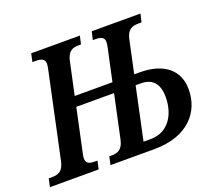

<svg xmlns="http://www.w3.org/2000/svg" viewBox="-153 -875 1160 1037"><g transform="rotate(-20 427.0 -357.0)"><path d="M-33 0H247L257 -47H241C211 -47 192 -54 192 -82C192 -89 193 -100 196 -111L249 -359H466L413 -111C402 -59 375 -47 340 -47H325L315 0H566C762 0 852 -111 852 -241C852 -347 778 -417 634 -417H603L643 -604C654 -656 681 -667 718 -667H736L747 -714H467L456 -667H472C503 -667 522 -660 522 -632C522 -624 520 -614 518 -603L478 -417H261L301 -603C312 -655 338 -667 373 -667H388L399 -714H119L109 -667H129C160 -667 180 -659 180 -632C180 -623 178 -613 176 -603L71 -111C60 -59 33 -47 -2 -47H-23ZM619 -359C687 -359 721 -320 721 -244C721 -144 669 -58 568 -58H526L590 -359Z"/></g></svg>

Font: Noto Serif Condensed SemiBold
Style: Italic
Weight: 600
Width: 3
Italic angle: -12°
Designer: Monotype Design Team
Foundry: Monotype Imaging Inc.
Version: Version 2.014